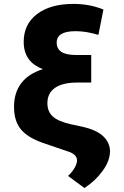

<svg xmlns="http://www.w3.org/2000/svg" viewBox="-20 -757 626 969"><path d="M502 -709 476.6 -581.1Q440.9 -591.3 414.3 -595.5Q387.7 -599.6 360.8 -599.6Q266.1 -599.6 266.1 -542Q266.1 -479.5 362.3 -479.5H440.4V-430.2V-340.3H368.7Q296.4 -340.3 257.8 -313.7Q219.2 -287.1 219.2 -236.3Q219.2 -194.3 245.8 -169.7Q272.5 -145 335.4 -130.4L394.5 -117.7Q468.3 -101.1 501.7 -68.6Q535.2 -36.1 535.2 7.8Q534.2 56.2 497.3 106.4Q460.4 156.7 406.2 191.9L323.2 130.9Q344.7 111.3 356.7 89.8Q368.7 68.4 368.7 53.2Q368.7 21 321.3 6.8L210 -31.2Q125 -58.6 87.9 -101.3Q50.8 -144 50.8 -217.3Q50.8 -361.8 196.8 -408.2Q99.6 -443.8 99.6 -545.9Q99.6 -634.8 167 -686Q234.4 -737.3 350.6 -737.3Q389.6 -737.3 426.8 -730.7Q463.9 -724.1 502 -709Z"/></svg>

Font: Inter Extra Bold
Style: Regular
Weight: 800
Designer: Rasmus Andersson
Foundry: rsms
Version: Version 4.000;git-3c8e0fc